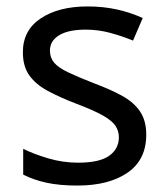

<svg xmlns="http://www.w3.org/2000/svg" viewBox="-20 -566 519 596"><path d="M434 -148Q434 -70 376 -30Q318 10 220 10Q164 10 123.5 1Q83 -8 52 -24V-104Q84 -88 129.5 -74.5Q175 -61 222 -61Q289 -61 319 -82.5Q349 -104 349 -140Q349 -160 338 -176Q327 -192 298.5 -208Q270 -224 217 -244Q165 -264 128 -284Q91 -304 71 -332Q51 -360 51 -404Q51 -472 106.5 -509Q162 -546 252 -546Q301 -546 343.5 -536.5Q386 -527 423 -510L393 -440Q359 -454 322 -464Q285 -474 246 -474Q192 -474 163.5 -456.5Q135 -439 135 -409Q135 -387 148 -371.5Q161 -356 191.5 -341.5Q222 -327 273 -307Q324 -288 360 -268Q396 -248 415 -219.5Q434 -191 434 -148Z"/></svg>

Font: Noto Sans Grantha
Style: Regular
Weight: 400
Designer: Monotype Design Team
Foundry: Monotype Imaging Inc.
Version: Version 2.003; ttfautohint (v1.8.4.7-5d5b)